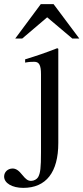

<svg xmlns="http://www.w3.org/2000/svg" viewBox="-90 -694 405 932"><path d="M295 -507 170 -674H108L-16 -507H18L139 -610L261 -507ZM193 -457 188 -460C129 -437 91 -424 32 -406V-390L37 -391C53 -394 67 -394 77 -394C100 -394 109 -377 109 -334V45C109 121 106 146 95 166C89 176 75 184 61 184C46 184 36 177 19 156C1 133 -13 124 -29 124C-52 124 -70 141 -70 163C-70 195 -31 218 23 218C134 218 193 142 193 0Z"/></svg>

Font: STIX Math
Style: Regular
Weight: 400
Designer: MicroPress Inc., with final additions and corrections provided by Coen Hoffman, Elsevier (retired)
Version: Version 1.1.0